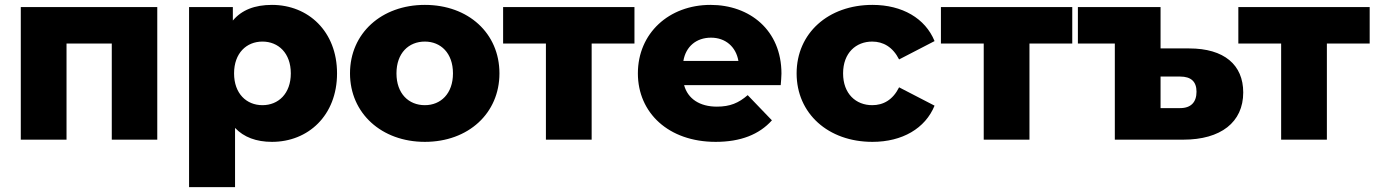

<svg xmlns="http://www.w3.org/2000/svg" viewBox="-20 -571 5630 785"><path d="M252 -393H437V0H623V-542H65V0H252Z M1053 -141C988 -141 937 -188 937 -271C937 -354 988 -401 1053 -401C1118 -401 1169 -354 1169 -271C1169 -188 1118 -141 1053 -141ZM941 -48C977 -10 1028 9 1092 9C1240 9 1358 -99 1358 -271C1358 -443 1240 -551 1092 -551C1021 -551 968 -530 932 -487V-542H753V194H941Z M1717 9C1895 9 2022 -108 2022 -271C2022 -435 1895 -551 1717 -551C1540 -551 1411 -435 1411 -271C1411 -108 1540 9 1717 9ZM1717 -141C1651 -141 1601 -188 1601 -271C1601 -354 1651 -401 1717 -401C1782 -401 1832 -354 1832 -271C1832 -188 1782 -141 1717 -141Z M2399 -393H2574V-542H2037V-393H2212V0H2399Z M2774 -322C2784 -381 2827 -417 2887 -417C2946 -417 2989 -380 2999 -322ZM2906 9C3008 9 3084 -21 3136 -79L3037 -182C3000 -150 2965 -135 2911 -135C2841 -135 2792 -167 2777 -223H3172C3173 -238 3175 -256 3175 -270C3175 -448 3045 -551 2885 -551C2715 -551 2588 -435 2588 -271C2588 -110 2713 9 2906 9Z M3547 9C3669 9 3763 -46 3801 -139L3656 -214C3630 -162 3591 -141 3546 -141C3480 -141 3427 -187 3427 -271C3427 -355 3480 -401 3546 -401C3591 -401 3630 -379 3656 -328L3801 -403C3763 -496 3669 -551 3547 -551C3366 -551 3237 -435 3237 -271C3237 -107 3366 9 3547 9Z M4189 -393H4364V-542H3827V-393H4002V0H4189Z M4725 -258H4805C4850 -258 4872 -237 4872 -196C4872 -154 4850 -129 4805 -129H4725ZM4725 -542H4387V-393H4538V0H4818C4971 0 5063 -71 5063 -193C5063 -306 4985 -373 4842 -373H4725Z M5405 -393H5580V-542H5043V-393H5218V0H5405Z"/></svg>

Font: Montserrat-Alt1 ExtBd
Style: Regular
Weight: 800
Designer: Differentunic
Foundry: Differentunic
Version: Version 7.222